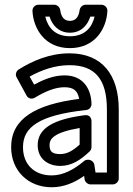

<svg xmlns="http://www.w3.org/2000/svg" viewBox="-20 -753 563 810"><path d="M77 -132C77 -216 143 -267 344 -289C357 -290 366 -302 366 -314C365 -373 335 -435 252 -435C205 -435 161 -416 124 -396L105 -430C154 -457 211 -478 273 -478C381 -478 431 -419 431 -291V-25H383L378 -58C376 -70 364 -79 353 -79H350C344 -79 338 -77 334 -73C292 -38 247 -13 198 -13C125 -13 77 -59 77 -132ZM27 -132C27 -33 99 37 198 37C250 37 295 17 335 -11L337 4C339 15 350 25 362 25H456C467 25 481 15 481 0V-291C481 -437 411 -528 273 -528C188 -528 115 -495 59 -460C49 -454 43 -439 50 -427L92 -350C99 -336 116 -334 127 -341C169 -366 211 -385 252 -385C294 -385 308 -367 314 -336C130 -312 27 -253 27 -132ZM139 -141C139 -81 185 -53 234 -53C283 -53 321 -79 358 -114C363 -119 366 -126 366 -132V-242C366 -252 360 -270 338 -267C206 -250 139 -212 139 -141ZM189 -141C189 -166 205 -194 316 -213V-143C286 -116 262 -103 234 -103C201 -103 189 -113 189 -141ZM275 -600C212 -600 182 -637 171 -683H189C200 -647 228 -615 275 -615C323 -615 350 -648 361 -683H379C368 -637 338 -600 275 -600ZM275 -550C381 -550 429 -632 433 -706C434 -722 421 -733 408 -733H341C329 -733 318 -723 316 -711C312 -681 299 -665 275 -665C251 -665 238 -681 234 -711C232 -723 221 -733 209 -733H142C126 -733 116 -719 117 -706C121 -632 169 -550 275 -550Z"/></svg>

Font: Falling Sky
Style: Ou
Weight: 400
Designer: Paul D. Hunt
Foundry: Adobe Systems Incorporated
Version: Version 1.02